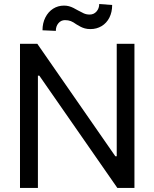

<svg xmlns="http://www.w3.org/2000/svg" viewBox="-20 -922 758 942"><path d="M639.6 0V-707H552.7V-155.3H545.9L163.1 -707H78.1V0H166V-550.8H172.9L555.7 0ZM202.6 -836.4C193.2 -817.9 188.5 -796.9 188.5 -773.4L253.9 -770.5C253.9 -785.5 258.1 -798 266.6 -808.1C275.1 -818.2 285.8 -823.2 298.8 -823.2C309.9 -823.2 319.5 -821.6 327.6 -818.4C335.8 -815.1 344.7 -809.9 354.5 -802.7C362.3 -798.2 369.1 -794.3 375 -791C380.9 -787.8 387.9 -785 396 -782.7C404.1 -780.4 413.4 -779.3 423.8 -779.3C444 -779.3 462.2 -784.2 478.5 -793.9C494.8 -803.7 507.5 -817.5 516.6 -835.4C525.7 -853.4 530.3 -874 530.3 -897.5L466.8 -902.3C466.8 -888 462.4 -875.8 453.6 -865.7C444.8 -855.6 433.6 -850.6 419.9 -850.6C409.5 -850.6 399.9 -852.5 391.1 -856.4C382.3 -860.4 372.1 -865.6 360.4 -872.1C353.8 -876 347 -879.7 339.8 -883.3C332.7 -886.9 325.4 -889.6 317.9 -891.6C310.4 -893.6 302.4 -894.5 293.9 -894.5C274.4 -894.5 256.7 -889.5 240.7 -879.4C224.8 -869.3 212.1 -855 202.6 -836.4Z"/></svg>

Font: Pretendard Variable
Style: Regular
Weight: 400
Designer: Base glyphs from Inter by Rasmus Andersson; Hangeul glyphs from Noto Sans CJK(Source Han Sans) by Jang Soo-young and Kan
Foundry: Kil Hyung-jin
Version: Version 1.309;Glyphs 3.2 (3225)